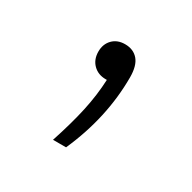

<svg xmlns="http://www.w3.org/2000/svg" viewBox="-68 -137 357 357"><g transform="rotate(30 110.5 41.5)"><path d="M148 -20Q148 66.5 110 152H82Q96.5 108 104 73.5Q111.5 39 113 5.5H110.5Q94 5.5 83.5 -5Q73 -15.5 73 -32.5Q73 -48.5 83 -58.8Q93 -69 109.5 -69Q127.5 -69 137.8 -57Q148 -45 148 -20Z"/></g></svg>

Font: Encode Sans Semi Expanded ExLight
Style: Regular
Weight: 275
Width: 6
Designer: Multiple Designers
Foundry: Impallari Type
Version: Version 2.000